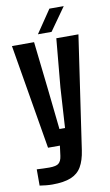

<svg xmlns="http://www.w3.org/2000/svg" viewBox="-105 -822 620 1083"><g transform="rotate(-10 205.0 -281.0)"><path d="M103.9 208.7Q88 208.7 68.2 206.8Q48.3 204.9 31.9 202.2V109Q44.8 109.8 67 110.7Q89.2 111.5 103.6 111.5Q142.6 111.5 157.5 99.3Q172.4 87.1 176.3 57.4L183.8 0H115.8L14.9 -600H141.6L172.8 -322.5L197.5 -92.7H229.5L243.6 -322.5L269 -600H395.7L301 47.7Q292.6 104.8 271.8 140.3Q251.1 175.8 210.9 192.2Q170.8 208.7 103.9 208.7ZM170.7 -640 259.6 -771.2H341.7L248.8 -640Z"/></g></svg>

Font: Big Shoulders Display SC Thin
Style: Regular
Weight: 100
Designer: Patric King
Foundry: XO Type Co
Version: Version 2.002